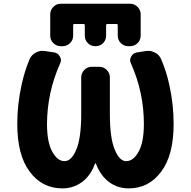

<svg xmlns="http://www.w3.org/2000/svg" viewBox="-20 -1038 1040 1047"><path d="M681.6 -10.7Q610.4 -10.7 558.6 -58.6Q522.5 -92.8 502.9 -145.5Q502 -147.5 500.5 -147.5Q499 -147.5 498 -145.5Q479.5 -92.8 443.4 -58.6Q390.6 -10.7 320.3 -10.7Q209 -10.7 141.6 -102.5Q107.4 -148.4 90.8 -212.9Q74.2 -278.3 74.2 -362.3Q74.2 -468.8 97.7 -575.2Q114.3 -651.4 141.6 -715.8Q152.3 -739.3 174.8 -751Q192.4 -760.7 210.9 -760.7Q217.8 -760.7 223.6 -759.8L276.4 -752Q296.9 -748 306.6 -729.5Q312.5 -719.7 312.5 -710Q312.5 -700.2 307.6 -691.4Q237.3 -534.2 236.3 -362.3Q236.3 -261.7 265.6 -210Q293.9 -159.2 332 -159.2Q369.1 -159.2 395.5 -220.7Q422.9 -283.2 422.9 -418V-616.2Q422.9 -639.6 439.9 -656.7Q457 -673.8 480.5 -673.8H521.5Q544.9 -673.8 562 -656.7Q579.1 -639.6 579.1 -616.2V-418Q579.1 -283.2 606.4 -220.7Q631.8 -159.2 668 -159.2Q707 -159.2 735.4 -210Q764.6 -261.7 764.6 -362.3Q764.6 -534.2 694.3 -691.4Q689.5 -700.2 689.5 -710Q689.5 -719.7 695.3 -729.5Q705.1 -748 725.6 -752L776.4 -759.8Q782.2 -760.7 789.1 -760.7Q807.6 -760.7 825.2 -751Q848.6 -739.3 858.4 -715.8Q886.7 -651.4 903.3 -575.2Q926.8 -468.8 926.8 -362.3Q926.8 -278.3 910.2 -212.9Q893.6 -148.4 859.4 -102.5Q792 -10.7 681.6 -10.7ZM679.7 -786.1Q656.2 -786.1 639.2 -802.7Q622.1 -819.3 622.1 -843.8V-900.4Q622.1 -907.2 615.2 -907.2H566.4Q558.6 -907.2 558.6 -900.4V-843.8Q558.6 -819.3 542 -802.7Q525.4 -786.1 501 -786.1H500Q475.6 -786.1 459 -802.7Q442.4 -819.3 442.4 -843.8V-900.4Q442.4 -907.2 434.6 -907.2H385.7Q378.9 -907.2 378.9 -900.4V-843.8Q378.9 -819.3 361.8 -802.7Q344.7 -786.1 321.3 -786.1H311.5Q288.1 -786.1 271 -802.7Q253.9 -819.3 253.9 -843.8V-960Q253.9 -983.4 271 -1000.5Q288.1 -1017.6 311.5 -1017.6H689.5Q712.9 -1017.6 730 -1000.5Q747.1 -983.4 747.1 -960V-843.8Q747.1 -819.3 730 -802.7Q712.9 -786.1 689.5 -786.1Z"/></svg>

Font: Rounded Mgen+ 1mn bold
Style: Bold
Weight: 700
Designer: [Source Han Sans]
Ryoko NISHIZUKA  (kana & ideographs); Paul D. Hunt (Latin, Greek & Cyrillic); Wenlong ZHANG  (bopomofo
Version: Version 1.059.20150602